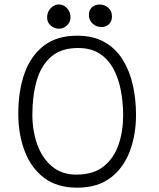

<svg xmlns="http://www.w3.org/2000/svg" viewBox="-20 -821 717 866"><path d="M327.5 25.5Q236.5 25.5 178 -19.5Q119.5 -64.5 91 -140.2Q62.5 -216 62.5 -308Q62.5 -412 91 -491.2Q119.5 -570.5 178.2 -615.2Q237 -660 327.5 -660Q401.5 -660 452.5 -630.5Q503.5 -601 534.5 -550.2Q565.5 -499.5 579.5 -435.8Q593.5 -372 593.5 -303.5Q593.5 -213.5 565.5 -138.8Q537.5 -64 478.8 -19.2Q420 25.5 327.5 25.5ZM324 -33.5Q401 -33.5 447.2 -70.2Q493.5 -107 514.5 -167.8Q535.5 -228.5 535.5 -301Q535.5 -357 525.5 -411Q515.5 -465 492.5 -508.8Q469.5 -552.5 430.2 -578.5Q391 -604.5 332 -604.5Q256 -604.5 210.8 -565.2Q165.5 -526 145.8 -458Q126 -390 126 -304Q126 -231 148 -169.5Q170 -108 214 -70.8Q258 -33.5 324 -33.5ZM246 -691.5Q226 -691.5 209.2 -705.5Q192.5 -719.5 192.5 -742.5Q192.5 -767.5 208.8 -784.2Q225 -801 245.5 -801Q266.5 -801 282.2 -784.2Q298 -767.5 298 -743Q298 -721 282 -706.2Q266 -691.5 246 -691.5ZM437.5 -699Q415 -699 398 -714.2Q381 -729.5 381 -753Q381 -776 394.8 -788.2Q408.5 -800.5 429 -800.5Q452 -800.5 468.5 -785.8Q485 -771 485 -747.5Q485 -724.5 471.5 -711.8Q458 -699 437.5 -699Z"/></svg>

Font: Grandstander ExtraLight
Style: Regular
Weight: 200
Designer: Tyler Finck
Foundry: Etcetera Type Co
Version: Version 1.200; ttfautohint (v1.8.3)